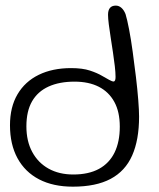

<svg xmlns="http://www.w3.org/2000/svg" viewBox="-20 -658 580 702"><path d="M246.5 24.5Q174.5 24.5 123 -2.2Q71.5 -29 44 -79.5Q16.5 -130 16.5 -200Q16.5 -266.5 44 -313.2Q71.5 -360 121.8 -384.5Q172 -409 240 -409Q281.5 -409 308.8 -400Q336 -391 353.5 -380.5Q367.5 -372.5 378.8 -366.2Q390 -360 395 -360Q402.5 -360 402.5 -376.5Q402.5 -392.5 399.8 -416Q397 -439.5 393 -466.5Q389 -493.5 384.8 -520Q380.5 -546.5 377.8 -568.8Q375 -591 375 -604Q375 -637.5 403.5 -637.5Q414.5 -637.5 423.8 -629.5Q433 -621.5 439 -606.5Q445 -587 452 -550.5Q459 -514 465.2 -468.5Q471.5 -423 477 -377Q482.5 -331 485.5 -292.5Q488.5 -254 488.5 -231.5Q488.5 -146.5 463.2 -89.5Q438 -32.5 384.5 -4Q331 24.5 246.5 24.5ZM248 -20Q304 -20 341.8 -40.5Q379.5 -61 398.8 -100.2Q418 -139.5 418 -195Q418 -249 398 -285.5Q378 -322 341.2 -340.8Q304.5 -359.5 252.5 -359.5Q197 -359.5 157.5 -341.5Q118 -323.5 97.2 -287.5Q76.5 -251.5 76.5 -196Q76.5 -142 97.8 -102.5Q119 -63 157.5 -41.5Q196 -20 248 -20Z"/></svg>

Font: Gluten ExtraLight
Style: Regular
Weight: 250
Designer: Tyler Finck
Foundry: Etcetera Type Company
Version: Version 1.300